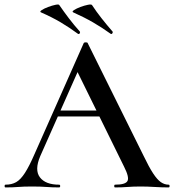

<svg xmlns="http://www.w3.org/2000/svg" viewBox="-26 -819 761 839"><path d="M458 -671Q419 -699 381 -721Q343 -743 294 -765Q287 -768 297.5 -775Q308 -782 325.5 -788.5Q343 -795 358 -798Q373 -801 376 -797Q395 -768 417.5 -739.5Q440 -711 466 -681Q468 -678 465 -673.5Q462 -669 458 -671ZM315 -671Q277 -699 239 -721.5Q201 -744 153 -765Q146 -768 156.5 -775Q167 -782 184.5 -788.5Q202 -795 216.5 -798Q231 -801 233 -797Q253 -768 275 -739Q297 -710 323 -681Q325 -678 322.5 -673.5Q320 -669 315 -671ZM216 -310 231 -336H437L444 -310ZM711 -12Q715 -12 715 -6Q715 0 711 0Q681 0 649.5 -2Q618 -4 589 -4Q556 -4 531.5 -2Q507 0 477 0Q473 0 473 -6Q473 -12 477 -12Q522 -12 531 -28Q540 -44 516 -91L307 -516L348 -583L150 -137Q124 -76 148.5 -44Q173 -12 232 -12Q237 -12 237 -6Q237 0 232 0Q202 0 177 -2Q152 -4 114 -4Q76 -4 53.5 -2Q31 0 -2 0Q-6 0 -6 -6Q-6 -12 -2 -12Q25 -12 44.5 -23Q64 -34 83 -63.5Q102 -93 125 -146L340 -631Q342 -634 349 -634Q356 -634 357 -631L602 -137Q625 -89 643 -61.5Q661 -34 677 -23Q693 -12 711 -12Z"/></svg>

Font: Cormorant SemiBold
Style: Regular
Weight: 600
Designer: Christian Thalmann (Catharsis Fonts)
Foundry: Catharsis Fonts
Version: Version 4.000